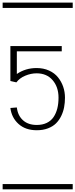

<svg xmlns="http://www.w3.org/2000/svg" viewBox="-20 -990 570 1453"><path d="M447.3 -641.6V-601.6H107.4V-430.2Q173.3 -475.1 256.8 -475.1Q309.1 -475.1 351.1 -456.1Q393.1 -437 418.9 -404.8Q444.8 -372.6 458.3 -333.3Q471.7 -293.9 471.7 -251Q471.7 -213.4 465.3 -179.2Q459 -145 443.4 -112.5Q427.7 -80.1 403.8 -56.4Q379.9 -32.7 342.8 -18.6Q305.7 -4.4 258.3 -4.4Q172.9 -4.4 120.4 -51.8Q67.9 -99.1 58.6 -172.9L107.4 -176.8Q114.7 -115.2 154.1 -79.8Q193.4 -44.4 258.3 -44.4Q301.8 -44.4 334 -60.1Q366.2 -75.7 385.3 -104Q404.3 -132.3 413.6 -168.9Q422.9 -205.6 422.9 -251Q422.9 -331.1 378.4 -383.1Q334 -435.1 256.8 -435.1Q213.9 -435.1 170.9 -417Q127.9 -398.9 104 -366.7L58.6 -377V-641.6ZM0 402.8H530.3V442.9H0ZM0 -970.2H530.3V-930.2H0Z"/></svg>

Font: AzarMehrMSRS1
Style: Regular
Weight: 1
Designer: Amin Abedi
Version: Version 1.00